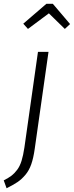

<svg xmlns="http://www.w3.org/2000/svg" viewBox="-80 -799 393 1022"><path d="M68.8 -645 43.9 -672.9 167 -778.8H201.2L293 -670.9L265.1 -645L180.2 -728ZM-44.9 203.1 -60.1 161.1Q-34.2 147.9 -18.6 136Q-2.9 124 11.5 104.7Q25.9 85.4 34.7 57.1Q43.5 28.8 49.8 -13.2L122.1 -522.9H178.2L105 -7.8Q98.1 42 86.4 75.4Q74.7 108.9 54.4 132.6Q34.2 156.2 12.9 170.4Q-8.3 184.6 -44.9 203.1Z"/></svg>

Font: Fira Sans Compressed Light
Style: Italic
Weight: 300
Width: 3
Italic angle: -8°
Designer: Carrois Corporate & Edenspiekermann AG
Foundry: Carrois Corporate GbR & Edenspiekermann AG
Version: Version 4.203;PS 004.203;hotconv 1.0.88;makeotf.lib2.5.64775